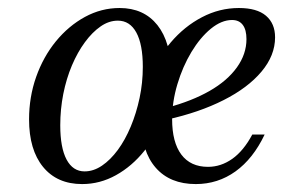

<svg xmlns="http://www.w3.org/2000/svg" viewBox="-20 -446 760 477"><path d="M184.1 11.3Q121.9 11.3 87 -31.3Q52.2 -73.9 52.2 -149.5Q52.2 -205 69.8 -254.9Q87.4 -304.8 118.9 -343.4Q150.5 -381.9 191.1 -404Q231.8 -426.1 277.1 -426.1Q337.3 -426.1 371.1 -383.6Q404.8 -341 404.8 -264.7Q404.8 -209 387.3 -159.5Q369.8 -109.9 338.8 -71.4Q307.8 -32.8 268.1 -10.8Q228.4 11.3 184.1 11.3ZM190.1 -20.2Q212.3 -20.2 233.3 -34.4Q254.4 -48.7 272.7 -73.5Q291 -98.4 304.9 -131.7Q318.8 -165 326.8 -202.7Q334.8 -240.3 334.8 -279.9Q334.8 -335.7 318.7 -365.2Q302.6 -394.7 272.8 -394.7Q250.6 -394.7 230 -380.4Q209.3 -366.1 191 -341.2Q172.7 -316.4 158.7 -283.5Q144.8 -250.6 137.2 -212.5Q129.7 -174.4 129.7 -134.9Q129.7 -79.1 145.4 -49.6Q161.1 -20.2 190.1 -20.2ZM466.4 11.3Q402.3 11.3 366.8 -29.4Q331.3 -70 331.3 -143.8Q331.3 -199.4 350.8 -250.1Q370.4 -300.8 404.2 -340.6Q438 -380.4 481.7 -403.2Q525.3 -426.1 573.5 -426.1Q618.2 -426.1 640.8 -406.9Q663.4 -387.6 663.4 -353.2Q663.4 -308.2 629.6 -268Q595.8 -227.7 535.3 -197.2Q474.9 -166.6 394.9 -148.9V-178.4Q456.7 -194.9 500.7 -220.1Q544.7 -245.3 568.5 -278.5Q592.3 -311.6 592.3 -348.7Q592.3 -372.1 583.1 -384.2Q574 -396.3 556.5 -396.3Q530.4 -396.3 503.8 -374.6Q477.3 -352.8 455.5 -316.7Q433.8 -280.6 420.7 -236.8Q407.6 -193.1 407.6 -149.9Q407.6 -92.6 430.5 -62Q453.4 -31.5 496.7 -31.5Q528.9 -31.5 557.1 -51.4Q585.2 -71.3 606.8 -111.8H637.5Q608.9 -51.7 565.1 -20.2Q521.2 11.3 466.4 11.3Z"/></svg>

Font: Playfair 5pt SemiExpanded Light 12pt
Style: Italic
Weight: 300
Italic angle: -15.6°
Version: Version 2.000;gftools[0.9.28]